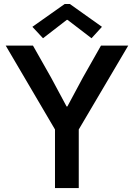

<svg xmlns="http://www.w3.org/2000/svg" viewBox="-20 -950 677 970"><path d="M257.8 -295.9 8.8 -719.7H146.5L238.3 -557.6L316.4 -412.1H320.3L398.4 -557.6L490.2 -719.7H627.9L377.9 -295.9V0H257.8ZM143.6 -814.5 306.6 -929.7H333L495.1 -814.5L442.4 -756.8L321.3 -849.6H317.4L197.3 -756.8Z"/></svg>

Font: Reddit Sans Fudge SemiBold
Style: Regular
Weight: 600
Designer: Stephen Hutchings
Foundry: Reddit
Version: Version 1.011